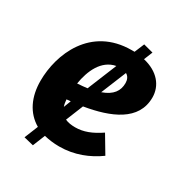

<svg xmlns="http://www.w3.org/2000/svg" viewBox="-160 -716 854 906"><g transform="rotate(30 266.5 -263.5)"><path d="M524 -403C524 -467 481 -521 399 -540L418 -587L365 -601L343 -548H328C105 -548 27 -352 27 -208C27 -120 60 -51 125 -13L95 61L148 74L175 7C200 13 227 17 258 17C340 17 411 -12 469 -54L413 -148C364 -115 323 -99 278 -99C257 -99 238 -102 223 -109L261 -203C400 -226 524 -277 524 -403ZM302 -447 237 -288C221 -286 203 -284 183 -283C195 -357 228 -433 302 -447ZM380 -398C380 -357 359 -324 302 -304L358 -441C374 -432 380 -416 380 -398ZM184 -156C180 -167 178 -179 177 -193C185 -194 192 -194 199 -195Z"/></g></svg>

Font: Fira Sans
Style: Bold Italic
Weight: 700
Italic angle: -8°
Designer: bBox Type GmbH & Carrois Corporate GbR & Edenspiekermann AG
Foundry: bBox Type GmbH & Carrois Corporate GbR & Edenspiekermann AG
Version: Version 4.301;PS 004.301;hotconv 1.0.88;makeotf.lib2.5.64775